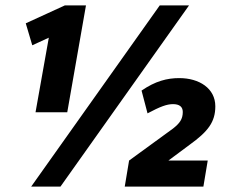

<svg xmlns="http://www.w3.org/2000/svg" viewBox="-20 -688 844 708"><path d="M228 -274 297 -668H219L75 -602L99 -521L160 -549L111 -274ZM203 0 677 -668H569L95 0ZM730 0 746 -96H601L679 -154C747 -203 774 -238 774 -296C774 -362 715 -400 641 -400C596 -400 553 -389 502 -354L524 -270C571 -295 595 -304 618 -304C642 -304 654 -294 654 -275C654 -248 642 -233 618 -214L456 -96L440 0Z"/></svg>

Font: Celebes ExtraBold
Style: Italic
Weight: 800
Italic angle: -10°
Designer: Anugrah Pasau
Foundry: Lafontype
Version: Version 1.000